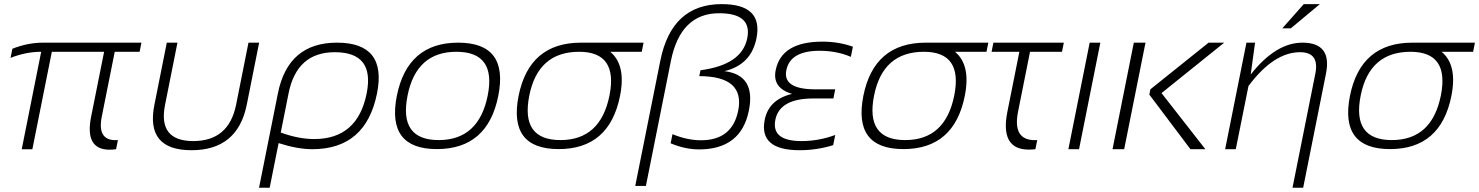

<svg xmlns="http://www.w3.org/2000/svg" viewBox="-20 -718 7118 924"><path d="M39.6 -483.4Q113.8 -512.7 187 -512.7H660.6L651.9 -468.8H532.2L469.7 -156.2Q447.3 -43.5 536.1 -43.5Q541.5 -43.5 547.4 -43.9L538.6 0Q522 2.4 507.8 2.4Q386.7 2.4 418.5 -156.2L481 -468.8H229.5L135.7 0.5H84.5L178.2 -468.8Q105 -468.8 30.8 -439.5Z M723.1 -213.9 782.7 -512.7H834L774.4 -213.9Q739.3 -39.1 910.2 -39.1Q1081.1 -39.1 1116.2 -213.9L1175.8 -512.7H1227.1L1167.5 -213.9Q1123.5 4.9 901.4 4.9Q679.2 4.9 723.1 -213.9Z M1331.1 -80.1Q1417 -48.8 1492.2 -48.8Q1700.7 -48.8 1744.6 -268.6Q1784.2 -466.8 1591.3 -466.8Q1408.2 -466.8 1368.7 -268.6ZM1601.6 -512.7Q1843.3 -512.7 1794.4 -268.6Q1740.7 0 1482.9 0Q1411.6 0 1320.8 -29.3L1277.8 185.5H1226.6L1317.4 -268.6Q1366.2 -512.7 1601.6 -512.7Z M2091.3 -43.9Q2284.2 -43.9 2327.1 -258.3Q2369.1 -468.8 2176.3 -468.8Q1983.4 -468.8 1941.4 -258.3Q1898.4 -43.9 2091.3 -43.9ZM1889.6 -256.3Q1940.9 -512.7 2185.1 -512.7Q2429.2 -512.7 2377.9 -256.3Q2326.7 -0.5 2082.5 -0.5Q1839.4 -0.5 1889.6 -256.3Z M2677.2 -43.9Q2870.1 -43.9 2913.1 -258.3Q2955.1 -468.8 2767.1 -468.8Q2569.3 -468.8 2527.3 -258.3Q2484.4 -43.9 2677.2 -43.9ZM2475.6 -256.3Q2526.9 -512.7 2775.9 -512.7H3077.1L3068.4 -468.8H2916.5Q2993.7 -405.8 2963.9 -256.3Q2912.6 -0.5 2668.5 -0.5Q2425.3 -0.5 2475.6 -256.3Z M3037.1 176.8 3157.7 -425.3Q3211.9 -698.2 3453.1 -698.2Q3653.3 -698.2 3620.6 -534.2Q3595.2 -406.2 3466.3 -375.5Q3618.2 -357.4 3584 -186Q3546.4 1 3344.2 1Q3277.8 1 3207.5 -28.3L3216.3 -72.3Q3287.1 -43 3354 -43Q3503.9 -43 3532.7 -186Q3565.4 -351.1 3345.2 -351.6L3351.1 -379.9Q3550.8 -406.2 3576.2 -534.2Q3600.1 -654.3 3440.9 -654.3Q3254.4 -654.3 3208.5 -423.8L3088.4 176.8Z M4074.7 -444.3Q4007.3 -473.6 3924.3 -473.6Q3782.7 -473.6 3764.2 -379.9Q3745.6 -288.1 3904.3 -288.1H3999.5L3990.7 -244.1H3894Q3731.9 -244.1 3711.4 -141.6Q3690.9 -39.1 3837.4 -39.1Q3920.4 -39.1 3999.5 -68.4L3989.7 -19.5Q3911.6 4.9 3828.6 4.9Q3630.9 4.9 3660.2 -141.6Q3679.7 -239.3 3791.5 -266.1Q3695.8 -294.9 3712.9 -379.9Q3740.2 -517.6 3938 -517.6Q4016.1 -517.6 4084.5 -493.2Z M4336.4 -43.9Q4529.3 -43.9 4572.3 -258.3Q4614.3 -468.8 4426.3 -468.8Q4228.5 -468.8 4186.5 -258.3Q4143.6 -43.9 4336.4 -43.9ZM4134.8 -256.3Q4186 -512.7 4435.1 -512.7H4736.3L4727.5 -468.8H4575.7Q4652.8 -405.8 4623 -256.3Q4571.8 -0.5 4327.6 -0.5Q4084.5 -0.5 4134.8 -256.3Z M4760.7 -512.7H5099.6L5090.8 -468.8H4937L4879.4 -180.7Q4852.1 -43.5 4960.4 -43.5Q4965.8 -43.5 4971.7 -43.9L4962.9 0Q4946.3 2 4931.6 2Q4791.5 2 4828.1 -180.7L4885.7 -468.8H4752Z M5275.4 -512.7 5172.9 0H5121.6L5224.1 -512.7Z M5871.6 -512.7 5569.8 -270 5780.8 0H5709L5511.2 -262.7L5516.1 -288.1L5796.4 -512.7ZM5492.7 -512.7 5390.1 0H5334L5436.5 -512.7Z M5876 0 5978.5 -512.7H6020L5999 -359.4Q6119.6 -512.7 6248 -512.7Q6391.1 -512.7 6361.3 -363.8L6251.5 185.5H6200.2L6310.1 -363.8Q6330.6 -466.8 6236.3 -466.8Q6109.9 -466.8 5988.3 -304.2L5927.2 0ZM6254.4 -698.2H6332L6191.9 -581.5H6150.9Z M6678.2 -43.9Q6871.1 -43.9 6914.1 -258.3Q6956.1 -468.8 6768.1 -468.8Q6570.3 -468.8 6528.3 -258.3Q6485.4 -43.9 6678.2 -43.9ZM6476.6 -256.3Q6527.8 -512.7 6776.9 -512.7H7078.1L7069.3 -468.8H6917.5Q6994.6 -405.8 6964.8 -256.3Q6913.6 -0.5 6669.4 -0.5Q6426.3 -0.5 6476.6 -256.3Z"/></svg>

Font: Sansation Light
Style: Light Italic
Weight: 300
Designer: Bernd Montag
Version: Version 1.301